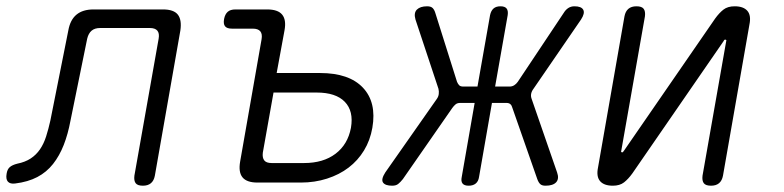

<svg xmlns="http://www.w3.org/2000/svg" viewBox="-72 -580 2492 610"><path d="M145 -483Q151 -517 171 -533.5Q191 -550 225 -550H446Q480 -550 493 -533.5Q506 -517 501 -483L420 -22Q417 -6 407.5 2Q398 10 382 10Q365 10 359 2Q353 -6 355 -22L432 -457Q435 -474 428 -482.5Q421 -491 404 -491H246Q229 -491 219 -482.5Q209 -474 205 -457L152 -197Q144 -154 130.5 -119.5Q117 -85 96.5 -59Q76 -33 46.5 -17.5Q17 -2 -24 3Q-40 5 -47 -3Q-54 -11 -51 -28Q-49 -42 -41 -49Q-33 -56 -17 -60Q8 -65 25.5 -76.5Q43 -88 55 -105.5Q67 -123 74.5 -146.5Q82 -170 88 -197Z M807 -348H945Q1037 -348 1081 -301.5Q1125 -255 1111 -174Q1104 -134 1084.5 -102Q1065 -70 1035.5 -47.5Q1006 -25 967 -12.5Q928 0 884 0H746Q712 0 698.5 -16.5Q685 -33 691 -67L759 -455Q762 -472 755 -480.5Q748 -489 731 -489H665Q649 -489 643 -496.5Q637 -504 640 -520Q643 -535 651.5 -542.5Q660 -550 676 -550H777Q811 -550 824.5 -533.5Q838 -517 832 -484ZM763 -95Q761 -79 767.5 -70.5Q774 -62 791 -62H894Q955 -62 994 -91.5Q1033 -121 1043 -174Q1052 -227 1023.5 -256.5Q995 -286 934 -286H797Z M1208 -11Q1200 -1 1193 4.5Q1186 10 1174 10Q1152 10 1145 0Q1138 -10 1152 -32L1316 -266Q1321 -273 1322 -281.5Q1323 -290 1321 -298L1248 -518Q1242 -539 1252.5 -549.5Q1263 -560 1285 -560Q1297 -560 1302.5 -554.5Q1308 -549 1311 -539L1380 -320Q1383 -313 1387 -309Q1391 -305 1400 -305H1445L1485 -532Q1488 -546 1496 -553Q1504 -560 1518 -560Q1532 -560 1537.5 -553Q1543 -546 1541 -532L1501 -305H1547Q1555 -305 1561.5 -309Q1568 -313 1573 -320L1719 -539Q1725 -549 1733.5 -554.5Q1742 -560 1753 -560Q1775 -560 1781 -549Q1787 -538 1774 -518L1623 -298Q1617 -290 1615.5 -282Q1614 -274 1617 -266L1698 -32Q1705 -12 1695 -1Q1685 10 1661 10Q1650 10 1644.5 5Q1639 0 1635 -11L1556 -237Q1554 -245 1549.5 -249Q1545 -253 1537 -253H1491L1450 -18Q1448 -4 1439.5 3Q1431 10 1417 10Q1403 10 1397.5 3Q1392 -4 1395 -18L1436 -253H1390Q1381 -253 1375.5 -248.5Q1370 -244 1365 -237Z M1828 -48 1912 -528Q1915 -544 1924.5 -552Q1934 -560 1950 -560Q1967 -560 1973 -552Q1979 -544 1977 -528L1902 -102Q1901 -99 1901.5 -97.5Q1902 -96 1905 -96Q1907 -96 1908 -98L1911 -102L2200 -521Q2213 -539 2226.5 -549.5Q2240 -560 2262 -560Q2290 -560 2302.5 -545.5Q2315 -531 2309 -502L2225 -22Q2222 -6 2212.5 2Q2203 10 2187 10Q2170 10 2164 2Q2158 -6 2160 -22L2235 -448Q2236 -451 2235.5 -452.5Q2235 -454 2232 -454Q2230 -454 2229 -453L2226 -448L1937 -29Q1924 -11 1910.5 -0.5Q1897 10 1875 10Q1847 10 1834.5 -4.5Q1822 -19 1828 -48Z"/></svg>

Font: Maple Mono ExtraLight
Style: Italic
Weight: 275
Italic angle: -10°
Monospace: yes
Designer: subframe7536
Version: Version 7.000